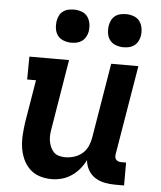

<svg xmlns="http://www.w3.org/2000/svg" viewBox="-53 -789 707 844"><g transform="rotate(5 300.0 -367.5)"><path d="M206 8Q177 8 151.5 -0.5Q126 -9 107.5 -27.5Q89 -46 78.5 -70.5Q68 -95 64.5 -122Q61 -149 63 -177Q65 -205 69 -233L100 -419H61L62 -520H237L187 -217Q184 -202 183 -187.5Q182 -173 184 -159.5Q186 -146 191.5 -133Q197 -120 206 -110.5Q215 -101 228.5 -97Q242 -93 257 -93Q276 -93 296 -99Q316 -105 332 -118.5Q348 -132 356.5 -151Q365 -170 368 -189L423 -520H543L477 -125Q476 -118 477 -112Q478 -106 482 -101.5Q486 -97 492 -95Q498 -93 504 -93H526V8H487Q463 8 440 3.5Q417 -1 398 -13Q379 -25 367.5 -45Q356 -65 354 -89Q344 -68 328.5 -49.5Q313 -31 293 -17.5Q273 -4 250.5 2Q228 8 206 8ZM470 -597Q453 -597 436.5 -603Q420 -609 410 -622Q400 -635 397.5 -652.5Q395 -670 398 -688Q400 -700 406 -711.5Q412 -723 422.5 -730.5Q433 -738 445.5 -740.5Q458 -743 470 -743Q487 -743 503.5 -737Q520 -731 529.5 -718Q539 -705 542 -687.5Q545 -670 542 -652Q540 -640 533.5 -628.5Q527 -617 516.5 -609.5Q506 -602 494 -599.5Q482 -597 470 -597ZM240 -597Q223 -597 206.5 -603Q190 -609 180 -622Q170 -635 167.5 -652.5Q165 -670 168 -688Q170 -700 176 -711.5Q182 -723 192.5 -730.5Q203 -738 215.5 -740.5Q228 -743 240 -743Q257 -743 273.5 -737Q290 -731 299.5 -718Q309 -705 312 -687.5Q315 -670 312 -652Q310 -640 303.5 -628.5Q297 -617 286.5 -609.5Q276 -602 264 -599.5Q252 -597 240 -597Z"/></g></svg>

Font: Iosevka HT Extended
Style: Bold Italic
Weight: 700
Width: 7
Italic angle: -9°
Monospace: yes
Designer: Belleve Invis
Foundry: Belleve Invis
Version: Version 32.3.0; ttfautohint (v1.8.4)